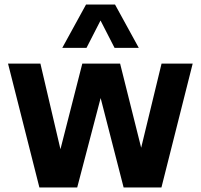

<svg xmlns="http://www.w3.org/2000/svg" viewBox="-20 -828 886 848"><path d="M154 0 15.5 -547H158.5L247 -169L343.5 -547H510.5L603.5 -175.5L693.5 -547H831L693 0H526L424.5 -395L321 0ZM255 -616.5 360 -808H488L593 -616.5H486L424 -737.5L362 -616.5Z"/></svg>

Font: Encode Sans SemiCondensed SemiCondensed
Style: Bold
Weight: 700
Width: 4
Designer: Multiple Designers
Foundry: Impallari Type
Version: Version 3.000; ttfautohint (v1.8.3) -l 8 -r 50 -G 200 -x 14 